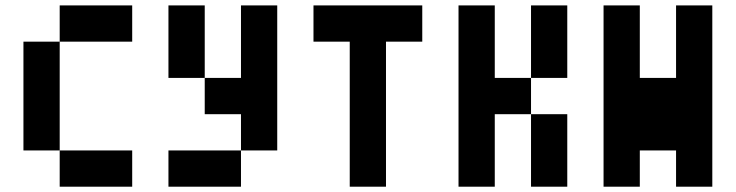

<svg xmlns="http://www.w3.org/2000/svg" viewBox="-20 -704 2774 724"><path d="M205.1 -546.9V-683.6H478.5V-546.9ZM205.1 0V-136.7H478.5V0ZM68.4 -546.9H205.1V-136.7H68.4Z M615.2 -683.6H752V-410.2H615.2ZM615.2 0V-136.7H888.7V0ZM888.7 -683.6H1025.4V-136.7H888.7V-273.4H752V-410.2H888.7Z M1298.8 -546.9H1162.1V-683.6H1572.3V-546.9H1435.5V0H1298.8Z M1982.4 -683.6H2119.1V-410.2H1982.4ZM1982.4 -273.4H2119.1V0H1982.4ZM1709 -683.6H1845.7V-410.2H1982.4V-273.4H1845.7V0H1709Z M2255.9 -683.6H2392.6V-410.2H2529.3V-683.6H2666V0H2529.3V-136.7H2392.6V0H2255.9Z"/></svg>

Font: DatCub
Style: Bold
Weight: 700
Designer: GGBot
Version: 1.00